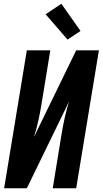

<svg xmlns="http://www.w3.org/2000/svg" viewBox="-20 -1003 547 1023"><path d="M2 0 123 -735H248L200 -441Q193 -399 183.5 -356.5Q174 -314 161 -273L386 -735H507L386 0H261L309 -294Q316 -336 325.5 -378.5Q335 -421 348 -462L123 0ZM340 -792 223 -927 307 -983 409 -838Z"/></svg>

Font: Iosevka Term Curly Extrabold
Style: Italic
Weight: 800
Italic angle: -9°
Designer: Belleve Invis
Foundry: Belleve Invis
Version: Version 32.3.0